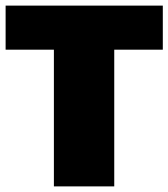

<svg xmlns="http://www.w3.org/2000/svg" viewBox="-20 -664 600 684"><path d="M172 0V-487H0V-644H560V-487H387V0Z"/></svg>

Font: Kanit ExtraBold
Style: Regular
Weight: 800
Designer: Katatrad Team
Foundry: CadsonDemak
Version: Version 2.000; ttfautohint (v1.8.3)